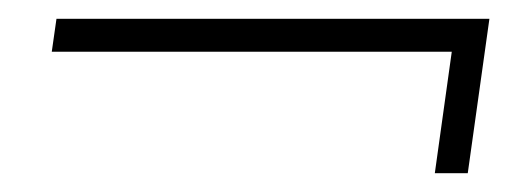

<svg xmlns="http://www.w3.org/2000/svg" viewBox="-20 -357 550 204"><path d="M40 -337H500L477 -173H442L460 -302H35Z"/></svg>

Font: Brygada 1918 Medium
Style: Italic
Weight: 500
Italic angle: -8°
Designer: Mateusz Machalski | Borys Kosmynka | Przemek Hoffer
Foundry: NIEPODLEGLA 2018
Version: Version 3.006